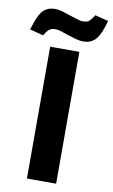

<svg xmlns="http://www.w3.org/2000/svg" viewBox="-142 -954 591 1004"><g transform="rotate(10 154.0 -451.5)"><path d="M76 0V-700H231V0ZM29 -752 -43 -771 -32 -804Q-15 -858 8.5 -878.5Q32 -899 66 -899Q87 -899 110 -892Q133 -885 156 -877Q176 -871 192.5 -865.5Q209 -860 221 -860Q238 -860 248 -865.5Q258 -871 268 -885L280 -903L351 -885L341 -852Q324 -799 300.5 -778Q277 -757 243 -757Q222 -757 199 -763.5Q176 -770 152 -778Q133 -785 116.5 -790Q100 -795 88 -795Q72 -795 61.5 -789.5Q51 -784 41 -771Z"/></g></svg>

Font: REM SemiBold
Style: Regular
Weight: 600
Designer: Octavio Pardo
Foundry: Ashler Design
Version: Version 1.005;gftools[0.9.28]